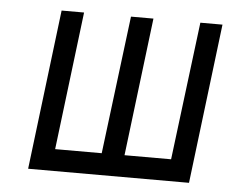

<svg xmlns="http://www.w3.org/2000/svg" viewBox="-42 -531 696 579"><g transform="rotate(5 306.5 -242.0)"><path d="M550 0 609 -484H542L490 -66H349L400 -484H332L280 -66H139L190 -484H122L63 0Z"/></g></svg>

Font: Gamestation Condensed
Style: Italic
Weight: 400
Width: 3
Designer: Jonas Hecksher
Foundry: Jonas Hecksher, Playtypeª, e-types AS
Version: Version 1.003